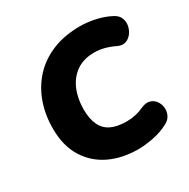

<svg xmlns="http://www.w3.org/2000/svg" viewBox="-163 -867 1014 1028"><g transform="rotate(-30 344.0 -352.5)"><path d="M405 11Q307 11 230 -25.5Q153 -62 108 -134.5Q63 -207 63 -313Q63 -398 89 -471Q115 -544 165.5 -599Q216 -654 290.5 -685Q365 -716 462 -716Q507 -716 555.5 -705.5Q604 -695 646 -673Q673 -659 682 -636.5Q691 -614 686.5 -590Q682 -566 667.5 -546.5Q653 -527 631.5 -519.5Q610 -512 585 -523Q548 -541 517.5 -548.5Q487 -556 458 -556Q391 -556 346.5 -524.5Q302 -493 279.5 -439.5Q257 -386 257 -320Q257 -262 275 -223.5Q293 -185 330.5 -167Q368 -149 427 -149Q453 -149 480.5 -155Q508 -161 536 -174Q564 -186 586.5 -179Q609 -172 622 -153Q635 -134 637 -110.5Q639 -87 628 -65Q617 -43 589 -30Q549 -9 498 1Q447 11 405 11Z"/></g></svg>

Font: Nunito ExtraLight Black
Style: Italic
Weight: 900
Italic angle: -9°
Version: Version 3.602